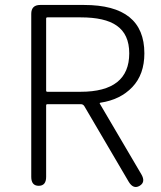

<svg xmlns="http://www.w3.org/2000/svg" viewBox="-20 -749 648 774"><path d="M136 0Q106 0 106 -36V-693Q106 -729 142 -729H319Q562 -729 562 -534Q562 -449 513.5 -398Q465 -347 385 -335Q380 -334 383 -330L550 -46Q568 -15 543 0Q518 15 499 -16L320 -321Q315 -329 306 -329H171Q166 -329 166 -324V-36Q166 0 136 0ZM166 -384Q166 -379 171 -379H305Q501 -379 501 -534Q501 -611 450 -646Q403 -679 305 -679H171Q166 -679 166 -674Z"/></svg>

Font: Resource Han Rounded CN Light
Style: Regular
Weight: 300
Designer: Cyano Hao (round all glyphs); Ryoko NISHIZUKA 西塚涼子 (kana, bopomofo & ideographs); Paul D. Hunt (Latin, Greek & Cyrillic)
Foundry: Cyano Hao
Version: 0.990